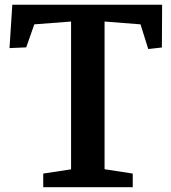

<svg xmlns="http://www.w3.org/2000/svg" viewBox="-20 -778 711 798"><path d="M159.7 0H531.7V-56.6L414.6 -74.7V-688.5L564 -676.8L596.2 -574.2L652.8 -580.6L653.8 -758.3H31.2L19.5 -578.1L88.9 -581.1L122.6 -676.8L275.4 -688.5V-74.2L159.7 -56.6Z"/></svg>

Font: Merriweather
Style: Bold
Weight: 700
Designer: Eben Sorkin ( eben@eyebytes.com )
Foundry: Sorkin Type Co.
Version: Version 1.003